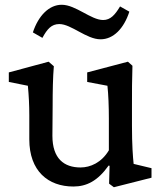

<svg xmlns="http://www.w3.org/2000/svg" viewBox="-20 -773 684 806"><path d="M541 -85C538 -113 534 -163 534 -245V-329C534 -395 534 -434 536 -497L517 -514L346 -469V-429L431 -413C435 -377 437 -326 437 -275V-142C406 -90 359 -70 318 -70C249 -70 200 -107 200 -203L201 -329C201 -390 202 -447 206 -495L184 -514L17 -469V-429L97 -413C101 -371 103 -331 103 -289V-188C103 -55 182 10 288 10C343 10 390 -13 436 -78L440 -77L438 -2L458 13L616 -27V-67ZM118 -637 158 -614C178 -651 196 -672 229 -672C279 -672 343 -608 402 -608C456 -608 500 -653 523 -724L484 -746C463 -711 444 -689 413 -689C362 -689 298 -753 239 -753C186 -753 141 -707 118 -637Z"/></svg>

Font: TPK Tissa Web Medium
Style: Regular
Weight: 500
Designer: Jacques Le Bailly, Suppakit Chalermlarp | Katatrad Co.,Ltd.
Foundry: Jacques Le Bailly, Cadson Demak Co.,Ltd.
Version: Version 5.000;Glyphs 3.1.2 (3151)